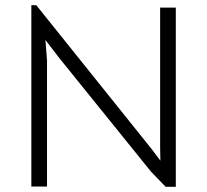

<svg xmlns="http://www.w3.org/2000/svg" viewBox="-20 -714 793 735"><path d="M100 -694H119L560 -144L594 -99L593 -149V-685H653V1H614L558 -57L206 -493L154 -561L160 -482V0H100Z"/></svg>

Font: Bellota Text
Style: Regular
Weight: 400
Designer: Kemie Guaida
Foundry: Kemie Guaida
Version: Version 4.001